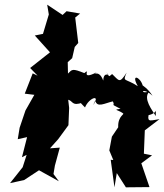

<svg xmlns="http://www.w3.org/2000/svg" viewBox="-20 -767 703 822"><path d="M388 -337C395 -304 428 -325 463 -333C476 -310 446 -327 496 -301C461 -297 485 -297 505 -283C518 -277 484 -274 486 -222L459 -182L448 -123L465 -82L454 -83L470 35L480 -26L519 35L620 34L585 -68L631 -102L596 -109L600 -209L663 -257C627 -252 610 -242 616 -274C662 -284 645 -316 647 -270C632 -295 591 -345 619 -375C575 -362 589 -398 633 -357C614 -387 591 -401 591 -401C580 -439 539 -453 570 -398C515 -434 504 -414 522 -456C491 -407 490 -422 460 -450C441 -434 451 -440 432 -462C461 -427 424 -472 422 -422C400 -482 366 -429 393 -457C319 -420 372 -481 341 -454C289 -475 289 -470 271 -452L270 -501L289 -518L300 -566L315 -583L302 -692L323 -709L265 -719L248 -703L182 -747L189 -705L164 -622L129 -615L194 -543L109 -476L141 -443L120 -453L86 -366L127 -361L89 -294L64 -220L56 -171L96 -180L74 -94L94 -104L77 -51L23 17L83 4L147 -38L232 9L209 -22L215 -58L236 -135L194 -132L229 -171L273 -231L276 -305L272 -340C293 -335 287 -311 334 -328C290 -360 343 -308 344 -307C360 -348 413 -367 379 -317Z"/></svg>

Font: Asimov Aggro
Style: CondIt
Weight: 500
Designer: Google
Version: Version 2.000980; 2014